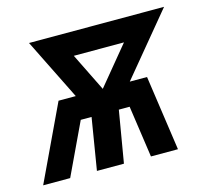

<svg xmlns="http://www.w3.org/2000/svg" viewBox="-101 -625 783 721"><g transform="rotate(-15 291.0 -265.0)"><path d="M-18 0 120 -292H187L69 -530H594L397 -292H464L506 0H401L372 -201H330L296 0H191L224 -201H182L87 0ZM292 -292 414 -440H219Z"/></g></svg>

Font: Iosevka Curly SmBdEx
Style: Italic
Weight: 600
Width: 7
Italic angle: -9°
Monospace: yes
Designer: Belleve Invis
Foundry: Belleve Invis
Version: Version 11.1.0; ttfautohint (v1.8.3)